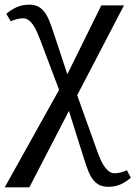

<svg xmlns="http://www.w3.org/2000/svg" viewBox="-24 -559 578 819"><path d="M101.1 240.2H-3.9L228 -175.8L147.9 -388.2Q140.6 -407.2 133.1 -424.1Q125.5 -440.9 116.7 -453.6Q107.9 -466.3 97.4 -473.6Q86.9 -481 74.2 -481Q68.8 -481 61.8 -480Q54.7 -479 47.4 -477.1Q40 -475.1 33.2 -472.9Q26.4 -470.7 22 -467.8L2.9 -500Q22.5 -517.1 46.6 -528.1Q70.8 -539.1 101.1 -539.1Q123 -539.1 138.4 -531.2Q153.8 -523.4 165.5 -508.1Q177.2 -492.7 186.3 -470.2Q195.3 -447.8 205.1 -418L263.2 -242.2L408.2 -536.1H504.9L305.2 -152.8L391.1 86.9Q397.9 106 405.5 122.8Q413.1 139.6 422.1 152.3Q431.2 165 441.7 172.6Q452.1 180.2 464.8 180.2Q470.2 180.2 477.3 179.2Q484.4 178.2 491.7 176.3Q499 174.3 505.9 171.9Q512.7 169.4 517.1 167L534.2 199.2Q514.2 216.3 491.2 227.1Q468.3 237.8 438 237.8Q416 237.8 400.4 230.2Q384.8 222.7 373 207.5Q361.3 192.4 352.3 169.7Q343.3 147 334 117.2L270 -85.9Z"/></svg>

Font: Noto Serif
Style: Regular
Weight: 400
Designer: Monotype Design team
Foundry: Monotype Imaging Inc.
Version: Version 1.02